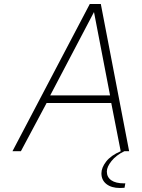

<svg xmlns="http://www.w3.org/2000/svg" viewBox="-20 -753 705 956"><path d="M427 -733H482L623 0H581L534 -240H212L84 0H42ZM528 -278 448 -693 230 -278ZM485 110Q485 82 508.5 51.5Q532 21 581 0H599Q558 20 535 49Q512 78 512 101Q512 129 534 144.5Q556 160 598 160H604L600 182Q592 183 577 183Q535 183 510 163.5Q485 144 485 110Z"/></svg>

Font: Exo ExtraLight
Style: Italic
Weight: 275
Italic angle: -9°
Designer: Natanael Gama
Foundry: Natanael Gama
Version: Version 1.500; ttfautohint (v1.6)